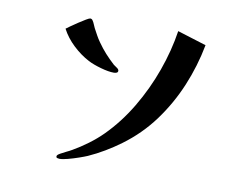

<svg xmlns="http://www.w3.org/2000/svg" viewBox="-74 -783 1148 884"><g transform="rotate(10 500.0 -341.0)"><path d="M451 -450Q451 -443 445 -440.5Q439 -438 432 -438Q407 -438 370 -448.5Q333 -459 310 -471Q270 -492 234.5 -525.5Q199 -559 178 -599Q183 -603 198 -613.5Q213 -624 231 -636Q249 -648 263.5 -656.5Q278 -665 282 -665Q290 -665 294 -658Q299 -651 302.5 -642Q306 -633 310 -625Q318 -610 326.5 -594.5Q335 -579 345 -565Q364 -538 383 -517Q402 -496 426 -474Q431 -470 441 -463.5Q451 -457 451 -450ZM826 -636Q807 -536 768 -442.5Q729 -349 669.5 -268Q610 -187 527 -126Q493 -101 456 -79Q419 -57 381 -40Q367 -34 342.5 -25.5Q318 -17 293.5 -10.5Q269 -4 254 -4Q250 -4 244.5 -5.5Q239 -7 239 -12Q239 -18 244.5 -22Q250 -26 254 -28Q266 -35 280 -41.5Q294 -48 306 -55Q341 -75 376 -101Q411 -127 439 -155Q506 -222 557.5 -308.5Q609 -395 643 -490Q677 -585 691 -678Z"/></g></svg>

Font: Kaisei Opti
Style: Bold
Weight: 700
Designer: Font-Kai, 金井和夫
Foundry: KAZUO KANAI
Version: Version 5.003